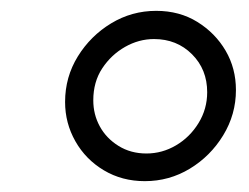

<svg xmlns="http://www.w3.org/2000/svg" viewBox="-20 -733 459 354"><path d="M247 -399Q205 -399 171.5 -419Q138 -439 119 -472.5Q100 -506 100 -545Q100 -591 123.5 -629Q147 -667 185 -690Q223 -713 268 -713Q311 -713 344 -692.5Q377 -672 396 -639.5Q415 -607 415 -567Q415 -522 391.5 -483.5Q368 -445 330 -422Q292 -399 247 -399ZM250 -450Q279 -450 304.5 -465Q330 -480 346 -506Q362 -532 362 -563Q362 -605 334 -633Q306 -661 264 -661Q236 -661 210.5 -646.5Q185 -632 168.5 -607Q152 -582 152 -548Q152 -522 164 -500Q176 -478 198.5 -464Q221 -450 250 -450Z"/></svg>

Font: MuseoModerno Light
Style: Italic
Weight: 300
Italic angle: -9°
Designer: Pablo Cosgaya, Héctor Gatti, Marcela Romero, and the Authors of The MuseoModerno Project.
Foundry: Omnibus-Type Team
Version: Version 1.003